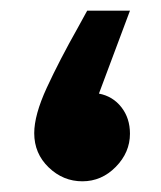

<svg xmlns="http://www.w3.org/2000/svg" viewBox="-20 -339 301 359"><path d="M44 -90Q44 -124 67.5 -175Q91 -226 126 -288Q128 -292 143 -319H223L165 -164Q191 -159 207 -138.5Q223 -118 223 -89Q223 -54 196.5 -27Q170 0 134 0Q98 0 71 -26Q44 -52 44 -90Z"/></svg>

Font: Noto Sans Arabic
Style: Bold
Weight: 700
Designer: Nadine Chahine
Foundry: Monotype Imaging Inc.
Version: Version 1.001